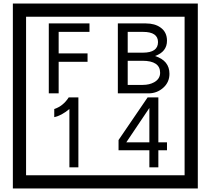

<svg xmlns="http://www.w3.org/2000/svg" viewBox="-20 -980 1195 1090"><path d="M1103 90H53V-960H1103ZM1028 15V-885H128V15ZM488 -799H313V-677H477V-629H313V-450H257V-847H488ZM942 -561Q942 -513 906.5 -481.5Q871 -450 823 -450H649V-847H808Q859 -847 891 -824Q928 -798 928 -749Q928 -686 860 -662Q942 -636 942 -561ZM877 -741Q877 -799 792 -799H705V-681H791Q877 -681 877 -741ZM889 -567Q889 -635 788 -635H705V-498H791Q828 -498 855 -513Q889 -532 889 -567ZM425 -30H374V-361Q328 -323 288 -315V-361Q339 -378 370 -427H425ZM928 -127H879V-30H828V-127H653V-185L818 -427H879V-172H928ZM828 -172V-367L697 -172Z"/></svg>

Font: Unicode BMP Fallback SIL
Style: Regular
Weight: 400
Foundry: NRSI, SIL International
Version: Version 5.1 Based on Unicode 5.1